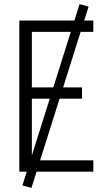

<svg xmlns="http://www.w3.org/2000/svg" viewBox="-20 -835 540 934"><path d="M74 0V-735H434V-680H135V-410H379V-355H135V-55H434V0ZM133 79 89 67 367 -815 411 -803Z"/></svg>

Font: Iosevka SS18 Light
Style: Regular
Weight: 300
Monospace: yes
Designer: Belleve Invis
Foundry: Belleve Invis
Version: Version 25.1.1; ttfautohint (v1.8.4)